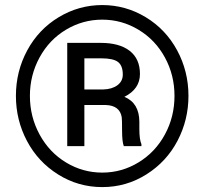

<svg xmlns="http://www.w3.org/2000/svg" viewBox="-20 -741 826 771"><path d="M43.9 -356Q43.9 -454.6 89.6 -539.1Q135.3 -623.5 216.1 -672.1Q296.9 -720.7 390.6 -720.7Q484.4 -720.7 564.9 -672.1Q645.5 -623.5 691.2 -539.1Q736.8 -454.6 736.8 -356Q736.8 -259.8 692.9 -175.8Q648.9 -91.8 568.1 -40.8Q487.3 10.3 390.6 10.3Q294.4 10.3 213.6 -40.3Q132.8 -90.8 88.4 -174.8Q43.9 -258.8 43.9 -356ZM100.1 -356Q100.1 -272 139.2 -200.4Q178.2 -128.9 245.4 -88.4Q312.5 -47.9 390.6 -47.9Q469.2 -47.9 536.6 -89.1Q604 -130.4 642.3 -201.2Q680.7 -272 680.7 -356Q680.7 -439.5 642.3 -510Q604 -580.6 536.6 -621.3Q469.2 -662.1 390.6 -662.1Q312.5 -662.1 245.1 -621.8Q177.7 -581.5 138.9 -510.3Q100.1 -439 100.1 -356ZM318.8 -319.3V-154.3H250V-568.8H384.8Q459.5 -568.8 500.7 -536.9Q542 -504.9 542 -443.8Q542 -383.8 479.5 -352.1Q539.1 -327.6 539.6 -252.4V-222.7Q539.6 -180.7 547.9 -162.1V-154.3H477.1Q470.2 -171.9 470.2 -217Q470.2 -262.2 468.8 -270.5Q460.9 -317.4 404.8 -319.3ZM318.8 -381.8H395Q430.2 -382.8 451.7 -398.9Q473.1 -415 473.1 -441.4Q473.1 -477.1 454.1 -491.9Q435.1 -506.8 386.2 -506.8H318.8Z"/></svg>

Font: Vazir FD
Style: FD
Weight: 400
Foundry: Based on Dejavu fonts, by Saber Rastikerdar
Version: Version 26.0.0